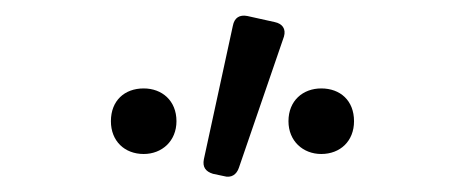

<svg xmlns="http://www.w3.org/2000/svg" viewBox="-20 -792 583 246"><path d="M278.3 -758.8 241.2 -587.9C239.3 -578.1 243.2 -572.3 252.9 -569.3L266.6 -566.4C276.4 -563.5 283.2 -568.4 286.1 -577.1L343.8 -745.1C346.7 -754.9 341.8 -761.7 332 -763.7L296.9 -771.5C287.1 -773.4 280.3 -769.5 278.3 -758.8ZM122.1 -636.7C122.1 -611.3 139.6 -594.7 164.1 -594.7C187.5 -594.7 206.1 -611.3 206.1 -636.7C206.1 -663.1 187.5 -678.7 164.1 -678.7C139.6 -678.7 122.1 -663.1 122.1 -636.7ZM349.6 -636.7C349.6 -611.3 368.2 -594.7 391.6 -594.7C416 -594.7 433.6 -611.3 433.6 -636.7C433.6 -663.1 416 -678.7 391.6 -678.7C368.2 -678.7 349.6 -663.1 349.6 -636.7Z"/></svg>

Font: Ed Sans Neue
Style: Regular
Weight: 400
Designer: Stephen Hutchings
Version: Version 1.004;PS 001.004;hotconv 1.0.88;makeotf.lib2.5.64775